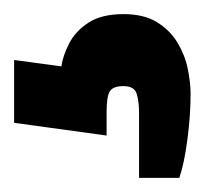

<svg xmlns="http://www.w3.org/2000/svg" viewBox="-29 -50 290 272"><g transform="rotate(-90 116.0 86.0)"><path d="M119 211Q89 211 54.5 206.5Q20 202 0 195V138H91Q109 138 119.5 134.5Q130 131 130 116Q130 101 122.5 96.5Q115 92 93 92H60L78 -39H167L158 28Q173 30 190.5 39Q208 48 220 66.5Q232 85 232 116Q232 145 220.5 163.5Q209 182 191.5 192.5Q174 203 154.5 207Q135 211 119 211Z"/></g></svg>

Font: Archivo SemiCondensed Black
Style: Regular
Weight: 900
Width: 4
Designer: Hector Gatti
Foundry: Omnibus-Type
Version: Version 2.001